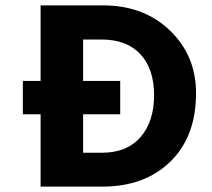

<svg xmlns="http://www.w3.org/2000/svg" viewBox="-20 -694 789 714"><path d="M427 -269H289V-126H359Q452 -126 502.5 -184Q553 -242 553 -340Q553 -438 502 -492.5Q451 -547 358 -547H289V-393H427ZM361 0H131V-269H65V-393H131V-674H363Q515 -674 612 -580.5Q709 -487 709 -348Q709 -186 613.5 -93Q518 0 361 0Z"/></svg>

Font: Hind Mysuru
Style: Bold
Weight: 700
Designer: Manushi Parikh, Hitesh Malaviya
Foundry: Indian Type Foundry
Version: Version 0.703;PS 1.0;hotconv 1.0.86;makeotf.lib2.5.63406